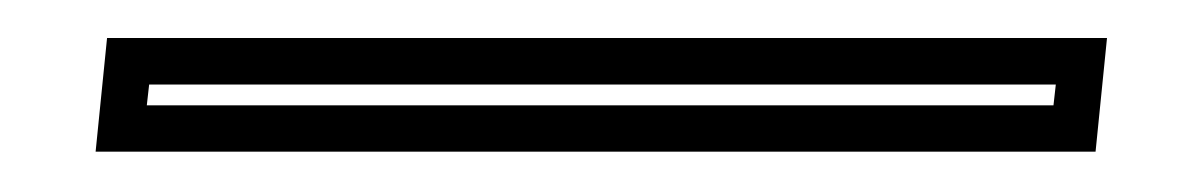

<svg xmlns="http://www.w3.org/2000/svg" viewBox="-20 -629 620 99"><path d="M523.2 -574.7 524.4 -585.4H56.9L55.7 -574.7ZM544.9 -550.8H29.3L35.2 -609.4H550.8Z"/></svg>

Font: itsadzokeS01
Style: Regular
Weight: 600
Width: 6
Version: Version 0.46